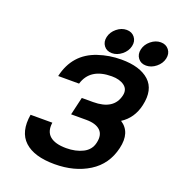

<svg xmlns="http://www.w3.org/2000/svg" viewBox="-165 -1057 1104 1210"><g transform="rotate(20 387.0 -452.5)"><path d="M595 -531Q605 -574 573.5 -597.5Q542 -621 489 -621Q344 -621 310 -507H170Q206 -666 355 -716Q429 -741 510 -741Q635 -741 697 -684.5Q759 -628 734 -517Q713 -424 639 -377Q717 -327 690 -213Q663 -97 567 -37Q471 23 337 23Q200 23 135 -37.5Q70 -98 90 -218H236Q227 -157 262.5 -127Q298 -97 372 -97Q436 -97 483.5 -121Q531 -145 542 -195Q555 -251 525 -279.5Q495 -308 431 -308H329L357 -428H433Q571 -428 595 -531ZM384 -783Q365 -808 373 -843Q381 -878 411.5 -903Q442 -928 477 -928Q512 -928 531.5 -903Q551 -878 543 -843Q535 -808 504 -783Q473 -758 438 -758Q403 -758 384 -783ZM613 -783Q594 -808 602 -843Q610 -878 640.5 -903Q671 -928 706 -928Q741 -928 760.5 -903Q780 -878 772 -843Q764 -808 733 -783Q702 -758 667 -758Q632 -758 613 -783Z"/></g></svg>

Font: Miedinger
Style: Bold-Italic
Weight: 700
Italic angle: -13°
Version: Version 001.000